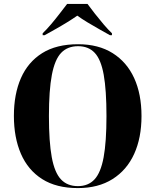

<svg xmlns="http://www.w3.org/2000/svg" viewBox="-20 -951 794 981"><path d="M378 10Q268 10 195.5 -36Q123 -82 87 -165Q51 -248 51 -359Q51 -470 87 -552Q123 -634 195.5 -679.5Q268 -725 379 -725Q483 -725 555.5 -679.5Q628 -634 665.5 -552Q703 -470 703 -358Q703 -247 665.5 -164.5Q628 -82 555 -36Q482 10 378 10ZM378 0Q431 0 463 -34.5Q495 -69 509.5 -147.5Q524 -226 524 -358Q524 -490 510 -568.5Q496 -647 464 -681Q432 -715 379 -715Q325 -715 292.5 -681Q260 -647 245 -568.5Q230 -490 230 -358Q230 -226 244.5 -147.5Q259 -69 291.5 -34.5Q324 0 378 0ZM198 -781Q218 -800 240.5 -826.5Q263 -853 284.5 -881Q306 -909 323 -931H427Q443 -909 465 -881Q487 -853 509.5 -826.5Q532 -800 552 -781V-771H542Q519 -784 488.5 -801Q458 -818 427.5 -836.5Q397 -855 375 -871Q352 -855 322 -836.5Q292 -818 261.5 -801Q231 -784 208 -771H198Z"/></svg>

Font: Noto Serif Display SemiCondensed ExtraBold
Style: Regular
Weight: 800
Width: 4
Designer: Monotype Design Team
Foundry: Monotype Imaging Inc.
Version: Version 2.009